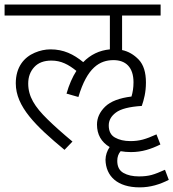

<svg xmlns="http://www.w3.org/2000/svg" viewBox="-20 -642 756 837"><path d="M200.2 -426.8C177.2 -426.8 154.3 -421.9 131.3 -412.1C84.5 -392.1 48.8 -349.6 48.8 -278.8C48.8 -177.2 135.7 -92.8 261.2 11.2L295.9 -24.9C252 -61.5 215.8 -93.8 187.5 -121.6C130.9 -176.8 103 -221.7 103 -277.8C103 -306.6 111.8 -330.6 129.4 -349.6C147 -368.7 171.9 -377.9 204.1 -377.9C246.6 -377.9 278.3 -360.8 313 -333C295.9 -306.2 281.2 -273.4 270 -233.9L321.8 -219.2C359.9 -347.7 414.6 -379.9 475.1 -379.9C527.3 -379.9 562 -349.6 562 -283.2C562 -259.3 558.6 -239.3 553.2 -221.2C500.5 -214.8 462.4 -200.2 438.5 -177.2C414.6 -153.8 402.8 -127.9 402.8 -99.1C402.8 -55.7 421.4 -22.9 458 -1C446.8 15.6 440.4 34.2 439.9 54.2C441.4 126 491.7 174.8 588.9 174.8C635.7 174.8 676.3 162.1 715.8 142.1L699.2 98.1C676.3 108.4 657.2 116.2 641.1 120.6C625 125 606.9 127 585.9 127C558.6 127 536.1 122.1 518.1 111.8C500 101.6 491.2 84 491.2 59.1C491.2 42.5 496.1 28.3 505.9 17.1C520 19.5 534.7 21 550.8 21C599.1 21 638.7 7.8 679.2 -12.2L662.1 -56.2C638.7 -45.4 619.1 -38.1 603 -33.7C586.9 -29.3 568.8 -26.9 548.8 -26.9C521.5 -26.9 499 -32.2 481 -42.5C462.9 -52.7 454.1 -70.3 454.1 -95.2C454.1 -117.2 464.4 -135.7 485.4 -151.4C505.9 -167 543.5 -176.8 598.1 -180.2C607.4 -207 616.2 -239.3 616.2 -282.2C616.2 -326.2 606 -359.4 585 -381.8C564 -403.8 539.6 -418 512.2 -423.8V-574.2H680.2V-622.1H0V-574.2H459V-426.8C413.1 -422.4 374.5 -403.8 342.8 -371.1C300.3 -405.8 257.3 -426.8 200.2 -426.8Z"/></svg>

Font: Noto Reveo Sans
Style: Regular
Weight: 300
Designer: Monotype Design Team
Foundry: Monotype Imaging Inc.
Version: Version 2.007